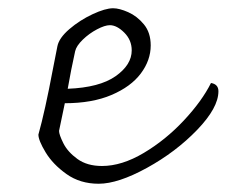

<svg xmlns="http://www.w3.org/2000/svg" viewBox="-20 -440 549 465"><path d="M509 -219Q509 -179 457.5 -125.5Q406 -72 336 -33.5Q266 5 219 5Q174 5 141 -18.5Q108 -42 90.5 -71Q73 -100 73 -114Q89 -171 108 -272L119 -328Q123 -348 148 -369.5Q173 -391 204 -405.5Q235 -420 254 -420Q269 -420 290.5 -410.5Q312 -401 328.5 -381Q345 -361 345 -330Q345 -294 321 -262Q297 -230 250 -210Q203 -190 137 -190L123 -123Q123 -114 133.5 -93Q144 -72 167.5 -55Q191 -38 227 -38Q275 -38 328 -69.5Q381 -101 425 -148Q469 -195 491 -239Q509 -236 509 -219ZM162 -316Q152 -271 144 -225Q221 -228 260 -255.5Q299 -283 299 -318Q299 -343 281 -361Q263 -379 246 -379Q234 -379 215 -369Q196 -359 180.5 -344Q165 -329 162 -316Z"/></svg>

Font: Charmonman
Style: Regular
Weight: 400
Designer: Ekaluck Peanpanawate
Foundry: Cadson Demak Co.,Ltd.
Version: Version 1.000; ttfautohint (v1.6)